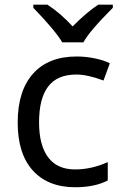

<svg xmlns="http://www.w3.org/2000/svg" viewBox="-20 -786 520 816"><path d="M299.8 9.8Q184.1 9.8 119.6 -61.3Q55.2 -132.3 55.2 -265.1Q55.2 -399.9 120.4 -472.9Q185.5 -545.9 306.2 -545.9Q345.2 -545.9 383.5 -537.8Q421.9 -529.8 446.8 -517.1L419.9 -443.8Q352.1 -469.2 304.2 -469.2Q223.1 -469.2 184.6 -418.2Q146 -367.2 146 -266.1Q146 -168.9 184.6 -117.4Q223.1 -65.9 298.8 -65.9Q369.6 -65.9 438 -97.2V-19Q382.3 9.8 299.8 9.8ZM121.6 -766.1H181.6Q237.3 -730 288.6 -673.8Q350.1 -735.4 397.5 -766.1H459.5V-752.9Q359.4 -652.8 334.5 -606H244.6Q215.3 -655.8 121.6 -752.9Z"/></svg>

Font: Noto Sans Southeast Asian
Style: Regular
Weight: 400
Designer: Monotype Design Team
Foundry: Monotype Imaging Inc.
Version: Version 1.06 uh; ttfautohint (v1.4.1)